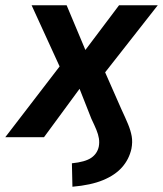

<svg xmlns="http://www.w3.org/2000/svg" viewBox="-44 -521 619 729"><path d="M231 188 229 99Q279 94 302 78.5Q325 63 331 36Q334 20 331.5 4.5Q329 -11 322 -28Q315 -45 303 -70L258 -184L259 -185L123 0H-24L201 -293L206 -217L76 -501H209L282 -327H277L408 -501H555L333 -218L336 -290L417 -106Q432 -74 442 -50Q452 -26 456 -4Q460 18 455 44Q446 84 419.5 114Q393 144 347 163Q301 182 231 188Z"/></svg>

Font: Nunito Sans 7pt SemiCondensed
Style: Bold Italic
Weight: 700
Width: 4
Italic angle: -9°
Designer: Vernon Adams
Foundry: Vernon Adams
Version: Version 3.101;gftools[0.9.27]